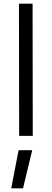

<svg xmlns="http://www.w3.org/2000/svg" viewBox="-20 -738 282 1043"><path d="M83 -718H157L158 0H84ZM81 78H155L105 285H41Z"/></svg>

Font: Panefresco 400wt
Style: Regular
Weight: 400
Foundry: Campivisivi & Chank Co
Version: Version 1.002